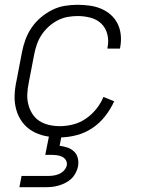

<svg xmlns="http://www.w3.org/2000/svg" viewBox="-20 -562 590 802"><path d="M229 12Q198 12 169 6Q140 0 115 -14.5Q90 -29 73 -52Q56 -75 48 -103.5Q40 -132 41 -162.5Q42 -193 49 -225L72 -345Q77 -371 86.5 -397Q96 -423 112 -446.5Q128 -470 150.5 -489Q173 -508 198 -520.5Q223 -533 250 -537.5Q277 -542 303 -542Q329 -542 354.5 -538.5Q380 -535 402.5 -525.5Q425 -516 443 -500Q461 -484 471.5 -462.5Q482 -441 484.5 -415.5Q487 -390 482 -364L481 -359H429V-363Q435 -391 428.5 -418Q422 -445 403.5 -463Q385 -481 358.5 -488Q332 -495 304 -495Q283 -495 261.5 -491Q240 -487 220 -476.5Q200 -466 183 -450.5Q166 -435 153.5 -416Q141 -397 134 -376.5Q127 -356 123 -336L100 -216Q95 -192 94 -169Q93 -146 98.5 -125Q104 -104 115.5 -86Q127 -68 145 -56.5Q163 -45 185 -40Q207 -35 230 -35Q257 -35 285 -42Q313 -49 338 -66Q363 -83 382 -106.5Q401 -130 412 -157L457 -139Q442 -106 419 -76.5Q396 -47 365 -26.5Q334 -6 298.5 3Q263 12 229 12ZM169 220H61L70 173H178Q190 173 202 171.5Q214 170 226 165Q238 160 247 150.5Q256 141 259 129Q261 117 255.5 107.5Q250 98 240 93Q230 88 218.5 86.5Q207 85 195 85H169L193 -35H245L229 47Q246 49 262 54.5Q278 60 289.5 71Q301 82 305 98.5Q309 115 306 133Q303 147 296 160.5Q289 174 278 184.5Q267 195 253 202Q239 209 225.5 213Q212 217 197.5 218.5Q183 220 169 220Z"/></svg>

Font: Lode Dark Term
Style: Italic
Weight: 400
Italic angle: -11°
Monospace: yes
Designer: Belleve Invis
Foundry: Belleve Invis
Version: Version 29.2.0